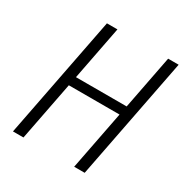

<svg xmlns="http://www.w3.org/2000/svg" viewBox="-168 -863 957 997"><g transform="rotate(30 310.0 -365.0)"><path d="M109.5 0 178 -352.5H482L413.5 0H476.5L618.5 -730H555.5L493 -407.5H189L251.5 -730H188.5L46.5 0Z"/></g></svg>

Font: Monaspace Neon ExtraLight
Style: Italic
Weight: 200
Italic angle: -11°
Designer: Riley Cran & the Lettermatic Team
Foundry: Lettermatic
Version: Version 1.200 (Monaspace Neon)